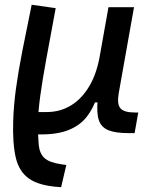

<svg xmlns="http://www.w3.org/2000/svg" viewBox="-20 -547 626 796"><path d="M233.4 229 225.6 228.5Q143.1 223.1 101.1 194.1Q59.1 165 45.4 106.4Q31.7 47.9 34.7 -45.9Q36.6 -108.9 46.1 -179Q55.7 -249 72.3 -334.2Q88.9 -419.4 111.3 -527.3L210.9 -513.2Q188.5 -392.1 172.1 -303.2Q155.8 -214.4 147 -150.1Q138.2 -85.9 137.2 -37.1Q137.2 18.6 140.6 53.7Q144 88.9 163.8 107.7Q183.6 126.5 232.4 133.8L254.9 137.2ZM142.6 10.3 115.2 9.8 122.6 -82.5H174.3Q230 -82.5 275.4 -110.6Q320.8 -138.7 352.1 -192.9Q383.3 -247.1 395.5 -325.7L386.7 -122.6H354.5L382.3 -146Q367.2 -98.1 339.4 -62.5Q311.5 -26.9 263.9 -7.8Q216.3 11.2 142.6 10.3ZM512.7 4.9Q460 4.9 430.2 -6.8Q400.4 -18.6 390.1 -47.9Q379.9 -77.1 384.8 -129.4L388.7 -183.6L379.4 -234.9L429.7 -517.1H535.6L472.2 -160.6Q464.4 -116.2 479 -98.4Q493.7 -80.6 539.1 -80.6H553.2L538.1 4.9Z"/></svg>

Font: Cascadia Mono NF
Style: Italic
Weight: 400
Italic angle: -10°
Monospace: yes
Designer: Aaron Bell
Foundry: Saja Typeworks
Version: Version 2404.023